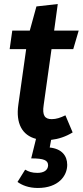

<svg xmlns="http://www.w3.org/2000/svg" viewBox="-20 -681 411 954"><path d="M236 -437H344L371 -529H249L267 -661L161 -649L128 -529H41L28 -437H110L71 -160C58 -68 90 -9 159 9L135 106C198 106 219 115 219 141C218 166 196 178 166 178C139 178 122 172 105 162L67 223C89 239 122 253 168 253C270 253 314 193 314 138C314 92 286 58 227 52L234 14C270 10 307 -2 341 -23L305 -108C280 -96 260 -89 237 -89C203 -89 189 -107 197 -159Z"/></svg>

Font: Fira Sans Medium
Style: Italic
Weight: 500
Italic angle: -8°
Designer: bBox Type GmbH & Carrois Corporate GbR & Edenspiekermann AG
Foundry: bBox Type GmbH & Carrois Corporate GbR & Edenspiekermann AG
Version: Version 4.301;PS 004.301;hotconv 1.0.88;makeotf.lib2.5.64775